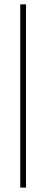

<svg xmlns="http://www.w3.org/2000/svg" viewBox="-20 -731 238 883"><path d="M99.6 -710.9V131.8H73.2V-710.9Z"/></svg>

Font: Hanuman Thin
Style: Regular
Weight: 100
Designer: Danh Hong
Version: Version 8.002; ttfautohint (v1.8.3)